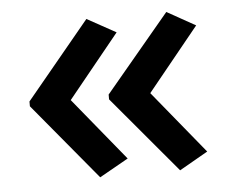

<svg xmlns="http://www.w3.org/2000/svg" viewBox="-39 -526 623 517"><g transform="rotate(-5 272.0 -267.0)"><path d="M40 -273 212 -481 290 -438 151 -267 290 -97 212 -53 40 -260ZM254 -273 428 -481 505 -438 366 -267 505 -97 428 -53 254 -260Z"/></g></svg>

Font: Noto Sans Thaana Medium
Style: Regular
Weight: 500
Designer: David Williams
Foundry: Google Inc.
Version: Version 3.001; ttfautohint (v1.8.4.7-5d5b)